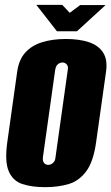

<svg xmlns="http://www.w3.org/2000/svg" viewBox="-20 -761 460 793"><path d="M166 12Q111 12 72 -1Q33 -14 16 -54Q-1 -94 10 -173L51 -465Q58 -515 85 -544.5Q112 -574 155 -587Q198 -600 252 -600Q307 -600 346.5 -587Q386 -574 405.5 -544.5Q425 -515 418 -465L377 -174Q366 -94 336.5 -54Q307 -14 264 -1Q221 12 166 12ZM179 -80Q184 -80 190.5 -82.5Q197 -85 202.5 -92Q208 -99 209 -110L260 -473Q262 -485 258 -491.5Q254 -498 248.5 -500.5Q243 -503 238 -503Q233 -503 226.5 -500.5Q220 -498 215 -491.5Q210 -485 208 -473L157 -110Q156 -99 159.5 -92Q163 -85 168.5 -82.5Q174 -80 179 -80ZM215 -632 130 -741H237L268 -708L311 -740H416L298 -632Z"/></svg>

Font: Alumni Sans Thin Black
Style: Italic
Weight: 900
Italic angle: -8°
Version: Version 1.016